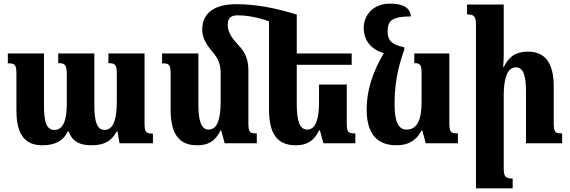

<svg xmlns="http://www.w3.org/2000/svg" viewBox="-20 -785 3123 1052"><path d="M574 -492V-439C613 -439 620 -429 620 -378V-227C620 -133 602 -73 553 -73C511 -73 497 -120 497 -207V-492H299V-439C337 -439 346 -430 346 -375V-215C346 -126 326 -73 278 -73C233 -73 221 -121 221 -207V-492H23V-438C63 -438 70 -431 70 -377V-179C70 -44 120 11 212 11C276 11 325 -9 351 -65H356C377 -8 418 11 482 11C555 11 592 -15 619 -64H624L635 0H818V-53C777 -53 772 -64 772 -111V-492Z M1728 -70H1733L1752 0H1927V-54C1887 -54 1880 -60 1880 -112V-322H1728V-228C1728 -139 1713 -75 1663 -75C1620 -75 1606 -128 1606 -215V-430H1907V-492H1606V-705C1484 -743 1379 -762 1273 -762C1168 -762 1088 -723 1088 -622C1088 -579 1110 -541 1145 -500C1175 -467 1189 -430 1189 -386V-227C1189 -138 1173 -75 1123 -75C1080 -75 1067 -128 1067 -216V-492H868V-438C910 -438 915 -430 915 -374V-185C915 -50 961 11 1060 11C1120 11 1159 -10 1188 -70H1192L1211 0H1387V-54C1348 -54 1341 -60 1341 -112V-395C1341 -458 1325 -498 1286 -538C1239 -588 1228 -617 1228 -650C1228 -685 1244 -701 1282 -701C1334 -701 1393 -690 1454 -668V-185C1454 -50 1501 11 1600 11C1659 11 1699 -10 1728 -70Z M2290 -70H2294L2313 0H2489V-54C2450 -54 2442 -60 2442 -112V-492H2250V-439C2284 -439 2290 -430 2290 -379V-228C2290 -135 2269 -75 2208 -75C2161 -75 2142 -121 2142 -214C2142 -317 2157 -408 2195 -512V-526C2118 -541 2104 -571 2104 -613C2104 -665 2119 -695 2231 -695C2229 -739 2193 -765 2117 -765C2023 -765 1973 -701 1973 -632C1973 -563 2014 -513 2083 -494C2019 -385 1989 -286 1989 -185C1989 -50 2048 11 2152 11C2215 11 2260 -13 2290 -70Z M3060 -54C3019 -54 3014 -62 3014 -118V-310C3014 -444 2964 -502 2873 -502C2803 -502 2767 -472 2741 -419H2737C2739 -443 2740 -468 2740 -492V-760H2539V-706C2577 -706 2588 -697 2588 -647V247H2789V193C2748 193 2740 183 2740 133V-262C2740 -348 2757 -416 2806 -416C2850 -416 2862 -367 2862 -281V0H3060Z"/></svg>

Font: Noto Serif Armenian Condensed Extra
Style: Regular
Weight: 800
Width: 3
Designer: Monotype Design Team
Foundry: Monotype Imaging Inc.
Version: Version 1.901